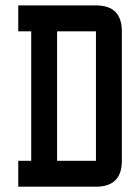

<svg xmlns="http://www.w3.org/2000/svg" viewBox="-20 -704 528 724"><path d="M48.8 0V-97.7H97.7V-585.9H48.8V-683.6H341.8Q439.5 -683.6 439.5 -585.9V-97.7Q439.5 0 341.8 0ZM341.8 -97.7V-585.9H195.3V-97.7Z"/></svg>

Font: BabelStone Runic Beagnoth
Style: Regular
Weight: 400
Designer: Andrew West
Foundry: BabelStone
Version: Version 7.004;November 9, 2023